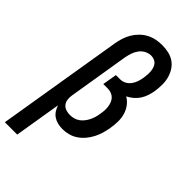

<svg xmlns="http://www.w3.org/2000/svg" viewBox="-320 -819 1109 1109"><g transform="rotate(45 234.5 -264.0)"><path d="M-31 215 96 -556Q100 -580 107.5 -604Q115 -628 128 -650Q141 -672 159.5 -690.5Q178 -709 200.5 -721Q223 -733 247.5 -738Q272 -743 296 -743Q296 -743 296 -743Q296 -743 296 -743Q324 -743 350.5 -737Q377 -731 398 -716Q419 -701 432.5 -679Q446 -657 452.5 -631.5Q459 -606 458.5 -578.5Q458 -551 454 -523Q450 -502 443.5 -482Q437 -462 425 -443.5Q413 -425 396 -410.5Q379 -396 359 -386Q382 -373 398 -351.5Q414 -330 421.5 -304Q429 -278 428.5 -249.5Q428 -221 423 -192Q419 -168 412 -144Q405 -120 393.5 -97.5Q382 -75 365 -54.5Q348 -34 326.5 -19.5Q305 -5 280.5 1.5Q256 8 232 8Q212 8 193 3.5Q174 -1 158.5 -11.5Q143 -22 133 -37.5Q123 -53 117 -71L70 215ZM204 -80Q220 -80 235.5 -84Q251 -88 264.5 -97.5Q278 -107 288.5 -120.5Q299 -134 306 -148.5Q313 -163 317.5 -178Q322 -193 324 -209Q327 -224 328 -239.5Q329 -255 327 -270Q325 -285 319.5 -299Q314 -313 304 -323Q294 -333 280 -338Q266 -343 250 -343H215L230 -431H265Q283 -431 300 -440Q317 -449 328.5 -465Q340 -481 345.5 -498.5Q351 -516 354 -534Q356 -548 357 -561.5Q358 -575 357 -588Q356 -601 352 -613.5Q348 -626 340.5 -635.5Q333 -645 320.5 -650Q308 -655 295 -655Q275 -655 256 -645Q237 -635 224.5 -618Q212 -601 205.5 -581.5Q199 -562 195 -542L134 -169Q131 -151 133 -134Q135 -117 145 -104Q155 -91 171 -85.5Q187 -80 204 -80Z"/></g></svg>

Font: Iosevka SS04 Semibold Oblique
Style: Regular
Weight: 600
Italic angle: -9°
Monospace: yes
Designer: Belleve Invis
Foundry: Belleve Invis
Version: Version 19.0.0; ttfautohint (v1.8.4)